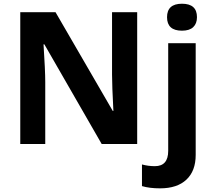

<svg xmlns="http://www.w3.org/2000/svg" viewBox="-20 -780 1158 1040"><path d="M723.1 0H530.8L220.2 -540H215.8Q225.1 -397 225.1 -335.9V0H89.8V-713.9H280.8L590.8 -179.2H594.2Q586.9 -318.4 586.9 -376V-713.9H723.1ZM965.8 -613.8Q884.8 -613.8 884.8 -686.8Q884.8 -759.8 965.8 -759.8Q1046.9 -759.8 1046.9 -687Q1046.9 -652.3 1026.6 -633.1Q1006.3 -613.8 965.8 -613.8ZM818.8 120.1Q891.1 120.1 891.1 37.1V-545.9H1040V59.1Q1040 146 989.7 193.1Q939.5 240.2 847.2 240.2Q790 240.2 749 228V110.8Q783.2 120.1 818.8 120.1Z"/></svg>

Font: NotoSans-Bold
Style: Bold
Weight: 700
Designer: Monotype Design team
Foundry: Monotype Imaging Inc.
Version: Version 1.04